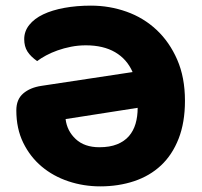

<svg xmlns="http://www.w3.org/2000/svg" viewBox="-20 -646 716 682"><path d="M38 -254Q38 -293 62.5 -314Q87 -335 127 -341L451 -390Q431 -436 389 -460.5Q347 -485 285 -485Q258 -485 232.5 -480Q207 -475 184.5 -467Q162 -459 143.5 -449Q125 -439 112 -429Q89 -445 77.5 -463Q66 -481 66 -507Q66 -535 84 -557.5Q102 -580 133.5 -595Q165 -610 208.5 -618Q252 -626 303 -626Q369 -626 429.5 -604.5Q490 -583 536 -540Q582 -497 609.5 -434Q637 -371 637 -288Q637 -211 614.5 -153.5Q592 -96 552 -58.5Q512 -21 456.5 -2.5Q401 16 336 16Q277 16 223 -2Q169 -20 128 -54.5Q87 -89 62.5 -139Q38 -189 38 -254ZM333 -123Q370 -123 396 -133.5Q422 -144 438 -162.5Q454 -181 461.5 -206.5Q469 -232 469 -263L213 -223Q218 -181 249 -152Q280 -123 333 -123Z"/></svg>

Font: BALOOCHETTANREGULAR
Style: Book
Weight: 400
Designer: Maithili Shingre and Ek Type
Foundry: Ek Type
Version: Version 1.100;PS 1.000;hotconv 1.0.88;makeotf.lib2.5.647800;